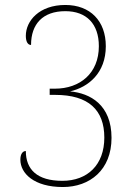

<svg xmlns="http://www.w3.org/2000/svg" viewBox="-20 -744 550 773"><path d="M233 9C342 9 429 -60 429 -189C429 -322 343 -369 262 -376C336 -393 406 -450 406 -558C406 -660 343 -724 243 -724C138 -724 84 -660 84 -600C84 -576 92 -563 105 -563C105 -647 152 -699 243 -699C328 -699 378 -648 378 -558C378 -449 302 -387 201 -387H180V-362H202C337 -362 400 -301 400 -190C400 -80 332 -16 231 -16C129 -16 84 -62 84 -136C72 -136 62 -125 62 -101C62 -46 117 9 233 9Z"/></svg>

Font: Noto Serif SemiCondensed Thin
Style: Regular
Weight: 100
Width: 4
Designer: Monotype Design Team
Foundry: Monotype Imaging Inc.
Version: Version 2.015